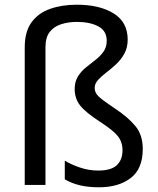

<svg xmlns="http://www.w3.org/2000/svg" viewBox="-20 -785 671 815"><path d="M522 -617Q522 -583 508 -557.5Q494 -532 473 -512.5Q452 -493 431 -477Q410 -461 396 -445.5Q382 -430 382 -412Q382 -399 388.5 -388Q395 -377 414 -362.5Q433 -348 470 -323Q524 -287 555 -249.5Q586 -212 586 -153Q586 -68 534.5 -29Q483 10 400 10Q353 10 317 1Q281 -8 255 -24V-103Q281 -87 319 -74Q357 -61 397 -61Q452 -61 476 -84Q500 -107 500 -147Q500 -183 479.5 -208Q459 -233 406 -267Q343 -308 320 -337.5Q297 -367 297 -407Q297 -438 310.5 -460Q324 -482 344.5 -498.5Q365 -515 385.5 -531Q406 -547 419.5 -566Q433 -585 433 -612Q433 -654 397.5 -673Q362 -692 306 -692Q271 -692 240.5 -682.5Q210 -673 191.5 -650Q173 -627 173 -584V0H85V-584Q85 -651 114 -690.5Q143 -730 193 -747.5Q243 -765 306 -765Q403 -765 462.5 -728Q522 -691 522 -617Z"/></svg>

Font: Noto Sans Lepcha
Style: Regular
Weight: 400
Designer: Monotype Design Team
Foundry: Monotype Imaging Inc.
Version: Version 2.006; ttfautohint (v1.8.4.7-5d5b)